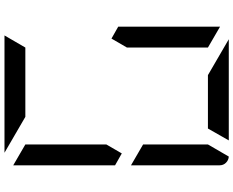

<svg xmlns="http://www.w3.org/2000/svg" viewBox="-112 -928 1040 856"><g transform="rotate(-90 408.0 -500.0)"><path d="M192 -546 152 -477 99 -507V-959V-961L192 -907ZM315 -907 155 -1000H676H678L624 -907ZM661 0H210L263 -93H501ZM138 0Q122 -1 110.5 -12.5Q99 -24 99 -41V-436L192 -382V-93ZM717 -493V-41V-39L624 -93V-454L664 -523Z"/></g></svg>

Font: DSEG7 Modern Mini
Style: Regular
Weight: 400
Designer: Keshikan(Twitter:@keshinomi_88pro)
Version: Version 0.46